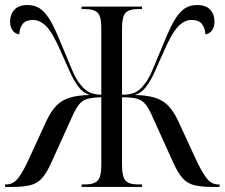

<svg xmlns="http://www.w3.org/2000/svg" viewBox="-20 -740 889 760"><path d="M0 0V-10H6Q32 -10 52 -35Q72 -60 100 -123L164 -262Q182 -300 203.5 -322Q225 -344 256.5 -353.5Q288 -363 335 -364Q309 -372 290.5 -396.5Q272 -421 256.5 -456Q241 -491 223 -531Q190 -608 164.5 -634.5Q139 -661 111 -661Q83 -661 70.5 -646Q58 -631 56 -604Q40 -606 30 -619.5Q20 -633 20 -655Q20 -683 37 -701.5Q54 -720 88 -720Q122 -720 144.5 -701.5Q167 -683 186 -646.5Q205 -610 227 -555Q251 -497 266.5 -460.5Q282 -424 298 -406Q313 -386 331 -376Q349 -366 381 -365V-630Q381 -675 366.5 -689.5Q352 -704 318 -704H303V-714H542V-704H525Q491 -704 477 -689Q463 -674 463 -629V-365Q497 -365 516.5 -375Q536 -385 551 -406Q567 -424 582.5 -460.5Q598 -497 622 -555Q644 -610 663 -646.5Q682 -683 704.5 -701.5Q727 -720 761 -720Q795 -720 812 -701.5Q829 -683 829 -655Q829 -633 819 -619.5Q809 -606 793 -604Q791 -631 778.5 -646Q766 -661 738 -661Q710 -661 684.5 -634.5Q659 -608 626 -531Q608 -491 592.5 -456Q577 -421 558.5 -396.5Q540 -372 514 -364Q561 -363 592.5 -353.5Q624 -344 645.5 -322Q667 -300 685 -262L749 -123Q778 -60 797.5 -35Q817 -10 843 -10H849V0H822Q777 0 749 -7Q721 -14 702.5 -35Q684 -56 666 -96L588 -268Q572 -306 558 -324.5Q544 -343 523 -349Q502 -355 463 -355V-88Q463 -40 477 -25Q491 -10 525 -10H542V0H303V-10H318Q352 -10 366.5 -25Q381 -40 381 -86V-355Q344 -354 324 -348Q304 -342 290.5 -323.5Q277 -305 261 -268L183 -96Q165 -56 146.5 -35Q128 -14 100 -7Q72 0 27 0Z"/></svg>

Font: Noto Serif Display Condensed
Style: Regular
Weight: 400
Width: 3
Designer: Monotype Design Team
Foundry: Monotype Imaging Inc.
Version: Version 2.009